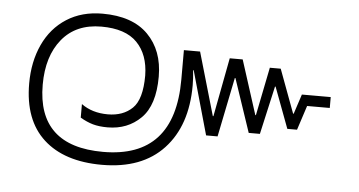

<svg xmlns="http://www.w3.org/2000/svg" viewBox="-42 -565 1214 650"><g transform="rotate(5 565.5 -240.0)"><path d="M55 -238Q55 -312 82 -370.5Q109 -429 160.5 -462Q212 -495 282 -495Q384 -495 437 -441.5Q490 -388 490 -299Q490 -202 445 -157.5Q400 -113 332 -113Q303 -113 282 -119Q261 -125 239 -138V-184Q276 -157 329 -157Q381 -157 412.5 -187.5Q444 -218 444 -299Q443 -370 403.5 -410.5Q364 -451 282 -451Q196 -451 148.5 -393Q101 -335 101 -238Q101 -29 324 -29Q567 -29 567 -296V-396H622L684 -182H686L724 -382H768L827 -198H829L862 -362H899L954 -214H956L978 -281H1076V-244H999L972 -161H939L887 -300H885L848 -136H810L749 -317H747L706 -115H667L606 -331H604Q607 -304 607 -280Q607 -143 533.5 -64Q460 15 324 15Q196 15 125.5 -49.5Q55 -114 55 -238Z"/></g></svg>

Font: Prompt ExtraLight
Style: Regular
Weight: 275
Designer: Katatrad Team
Foundry: CadsonDemak
Version: Version 1.001